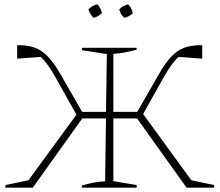

<svg xmlns="http://www.w3.org/2000/svg" viewBox="-20 -864 1011 884"><path d="M131 0H5V-12L111 -34L332 -336L236 -507Q199 -573 168 -602L59 -594V-656H67Q112 -656 144 -643Q176 -630 203.5 -600.5Q231 -571 260 -520L358 -349H468L472 -615L357 -633V-644H609V-635Q579 -627 554.5 -622.5Q530 -618 502 -616V-349H612L710 -520Q739 -571 766.5 -601Q794 -631 826.5 -643.5Q859 -656 903 -656H911V-594L802 -602Q770 -573 733 -507L639 -339L861 -34L966 -12V0H839L611 -319H502V-30L609 -12V0H357V-10Q389 -19 412.5 -23.5Q436 -28 464 -29L468 -319H359ZM428 -844Q446 -826 449 -803Q442 -796 431.5 -790Q421 -784 410 -782Q403 -790 396.5 -800Q390 -810 387 -821Q395 -829 405.5 -835.5Q416 -842 428 -844ZM570 -844Q578 -836 584 -825Q590 -814 591 -803Q584 -796 573.5 -790Q563 -784 552 -782Q535 -797 529 -821Q546 -839 570 -844Z"/></svg>

Font: Piazzolla Thin
Style: Regular
Weight: 100
Designer: Juan Pablo del Peral
Foundry: Huerta Tipografica
Version: Version 1.330